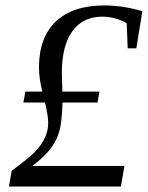

<svg xmlns="http://www.w3.org/2000/svg" viewBox="-20 -682 540 702"><path d="M435.1 -75.2 421.9 0H12.7L22.5 -57.1L67.4 -91.8Q111.8 -125 134 -159.9Q156.2 -194.8 156.2 -232.9Q156.2 -259.3 144.5 -307.1H65.4L72.8 -347.2H134.8Q122.6 -393.6 122.6 -436.5Q122.6 -544.9 184.3 -603.5Q246.1 -662.1 361.3 -662.1Q428.7 -662.1 500.5 -641.1L478.5 -505.4H446.8L443.4 -596.7Q427.7 -606.9 403.1 -614Q378.4 -621.1 354 -621.1Q282.7 -621.1 244.4 -567.6Q206.1 -514.2 206.1 -415.5L208 -347.2H343.8L336.4 -307.1H208.5Q207 -256.3 201.7 -224.1Q194.8 -181.6 170.7 -146.5Q146.5 -111.3 98.1 -75.2Z"/></svg>

Font: Liberation Serif
Style: Italic
Weight: 400
Italic angle: -16.333°
Designer: Steve Matteson
Foundry: Ascender Corporation
Version: Version 2.1.5